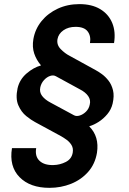

<svg xmlns="http://www.w3.org/2000/svg" viewBox="-20 -757 619 924"><path d="M528.8 -549.7H413Q418.7 -583.5 402 -605.6Q385.3 -627.8 343.8 -627.8Q308.9 -627.8 285.2 -611.2Q261.4 -594.5 256.7 -568.9Q251.8 -541.2 272.4 -520.4Q293 -499.6 313.9 -489L440 -419.7Q452.8 -413 470 -400.6Q487.2 -388.1 502.1 -369.1Q517 -350.1 523.8 -322.8Q530.5 -295.5 522 -258.5Q515.3 -230.1 496.6 -207.7Q478 -185.4 454.9 -170.6Q431.8 -155.9 411.2 -149.9L409.8 -148.4Q458.5 -99.8 446.7 -22Q437.5 32.7 404.1 70.3Q370.7 108 322.1 127.5Q273.4 147 218 147Q124.3 147 73.9 95.3Q23.4 43.7 37.6 -44H154.1Q147.4 -4.3 170.5 17.2Q193.5 38.7 237.6 37.3Q268.8 36.6 296.7 22.4Q324.6 8.2 329.9 -22Q333.5 -43.3 324.4 -58.4Q315.3 -73.5 301 -84Q286.6 -94.5 273.4 -101.9L148.4 -169.7Q130.7 -179 106.5 -198.3Q82.4 -217.7 68.2 -250.4Q54 -283 64.6 -332.4Q74.6 -375 108.3 -403.8Q142 -432.5 176.5 -441.8V-443.5Q155.2 -468.4 144.7 -499.3Q134.2 -530.2 140.6 -568.9Q149.1 -617.5 180 -655.5Q210.9 -693.5 258.2 -715.4Q305.4 -737.2 362.2 -737.2Q421.9 -737.2 462.2 -713.1Q502.5 -688.9 520.1 -646.5Q537.6 -604 528.8 -549.7ZM411.9 -253.6Q417.6 -275.9 404.3 -294.7Q391 -313.6 364.3 -327.1L249.3 -389.9Q236.9 -397 220.9 -391.5Q204.9 -386 191.8 -371.6Q178.6 -357.2 174 -337.4Q168.7 -313.6 182.7 -295.3Q196.7 -277 223.4 -263.1L335.9 -202.4Q347.3 -196 363.6 -201Q380 -206 394 -219.8Q408 -233.7 411.9 -253.6Z"/></svg>

Font: Inter UI Semi Bold
Style: Italic
Weight: 600
Italic angle: -9.39999°
Designer: Rasmus Andersson
Foundry: rsms
Version: 3.2;8d6f07862